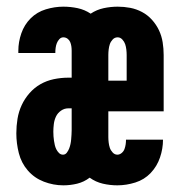

<svg xmlns="http://www.w3.org/2000/svg" viewBox="-20 -548 540 576"><path d="M170 8Q140 8 111.5 -3Q83 -14 63.5 -36.5Q44 -59 36.5 -88.5Q29 -118 29 -148Q29 -170 32.5 -191.5Q36 -213 45 -232.5Q54 -252 68.5 -268.5Q83 -285 101.5 -295.5Q120 -306 141.5 -310.5Q163 -315 185 -315H195V-396Q195 -403 194 -409.5Q193 -416 190.5 -422Q188 -428 182.5 -432Q177 -436 170 -436Q163 -436 158 -430.5Q153 -425 150.5 -418.5Q148 -412 147 -405Q146 -398 146 -391V-389H35V-396Q35 -422 44 -448Q53 -474 72 -493Q91 -512 117.5 -520Q144 -528 170 -528Q192 -528 213 -523.5Q234 -519 252 -507Q270 -519 291 -523.5Q312 -528 333 -528Q352 -528 370.5 -524.5Q389 -521 406 -512Q423 -503 436 -488.5Q449 -474 457 -457Q465 -440 468 -421Q471 -402 471 -383V-214H305V-137Q305 -129 306 -120.5Q307 -112 309.5 -104.5Q312 -97 318 -90.5Q324 -84 332 -84Q339 -84 345 -89Q351 -94 353.5 -101Q356 -108 357 -115Q358 -122 358 -129H469Q469 -102 460 -75.5Q451 -49 432 -29Q413 -9 386 -0.5Q359 8 332 8Q310 8 288.5 3Q267 -2 249 -15Q232 -2 211.5 3Q191 8 170 8ZM305 -306H360V-383Q360 -391 359 -399.5Q358 -408 355.5 -415.5Q353 -423 347 -429.5Q341 -436 333 -436Q324 -436 318 -429.5Q312 -423 309.5 -415.5Q307 -408 306 -399.5Q305 -391 305 -383ZM169 -84Q176 -84 180.5 -90Q185 -96 187.5 -102.5Q190 -109 191.5 -116Q193 -123 193.5 -130Q194 -137 194.5 -143.5Q195 -150 195 -157V-223H185Q173 -223 163 -216Q153 -209 148 -198.5Q143 -188 141.5 -176Q140 -164 140 -153Q140 -146 140.5 -139Q141 -132 142 -125.5Q143 -119 144.5 -112.5Q146 -106 149 -100Q152 -94 157 -89Q162 -84 169 -84Z"/></svg>

Font: Iosevka Curly Slab Heavy
Style: Regular
Weight: 900
Monospace: yes
Designer: Belleve Invis
Foundry: Belleve Invis
Version: Version 22.1.2; ttfautohint (v1.8.4)